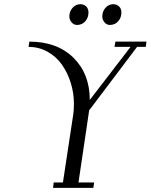

<svg xmlns="http://www.w3.org/2000/svg" viewBox="-20 -902 723 922"><path d="M117.2 -676.8 121.1 -702.1Q253.9 -702.1 332.5 -625Q411.1 -547.9 411.1 -421.9L606.9 -676.8H529.8L534.2 -702.1H683.1L680.2 -676.8H638.2L408.2 -372.1L356.9 -25.9H432.1L428.2 0H234.9L237.8 -25.9H282.2L332 -354Q335 -375 335 -402.8Q335 -455.1 319.8 -503.9Q304.7 -552.7 277.3 -591.6Q250 -630.4 208.3 -653.6Q166.5 -676.8 117.2 -676.8ZM313 -823.2Q313 -846.7 328.4 -864.3Q343.8 -881.8 366.2 -881.8Q382.3 -881.8 393.6 -871.3Q404.8 -860.8 404.8 -841.8Q404.8 -816.9 389.4 -799.6Q374 -782.2 350.1 -782.2Q334.5 -782.2 323.7 -794.9Q313 -807.6 313 -823.2ZM471.2 -823.2Q471.2 -846.7 486.3 -864.3Q501.5 -881.8 523.9 -881.8Q540 -881.8 551.5 -871.3Q563 -860.8 563 -841.8Q563 -817.4 547.4 -799.8Q531.7 -782.2 507.8 -782.2Q492.2 -782.2 481.7 -794.9Q471.2 -807.6 471.2 -823.2Z"/></svg>

Font: Dehuti Alt
Style: Italic
Weight: 400
Version: Version 1.2